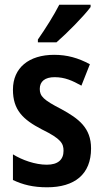

<svg xmlns="http://www.w3.org/2000/svg" viewBox="-20 -786 437 816"><path d="M365 -756V-766H232C209 -721 175 -667 141 -618V-606H220C265 -645 337 -718 365 -756ZM367 -155C367 -243 314 -282 241 -322C165 -361 149 -377 149 -408C149 -440 171 -458 212 -458C256 -458 288 -443 326 -422L362 -513C312 -540 265 -553 210 -553C103 -553 35 -498 35 -405C35 -319 77 -278 158 -236C240 -196 250 -176 250 -145C250 -108 227 -86 179 -86C129 -86 74 -106 35 -130V-21C77 -1 121 10 180 10C297 10 367 -45 367 -155Z"/></svg>

Font: Noto Sans Gujarati UI Condensed SemiBold
Style: Regular
Weight: 600
Width: 3
Designer: Jelle Bosma - Monotype Design Team, Universal Thirst
Foundry: Monotype Imaging Inc.
Version: Version 2.106